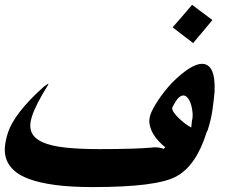

<svg xmlns="http://www.w3.org/2000/svg" viewBox="-66 -738 979 788"><path d="M721.7 -241.7Q725.6 -255.9 724.4 -273.9Q723.1 -292 718.3 -308.1Q713.4 -324.2 705.1 -335.2Q696.8 -346.2 686.5 -346.2Q675.8 -346.2 665 -334.7Q654.3 -323.2 641.1 -296.4Q639.2 -289.1 646.7 -277.6Q654.3 -266.1 666.5 -254.2Q678.7 -242.2 692.9 -231.4Q707 -220.7 718.8 -214.8L719.2 -217.3ZM805.7 -655.8 765.6 -607.4Q755.9 -596.7 746.1 -584.5Q736.3 -572.3 726.6 -561Q717.8 -567.9 709.7 -574.5Q701.7 -581.1 692.4 -587.4Q681.2 -596.7 668.2 -606.2Q655.3 -615.7 642.6 -626Q652.8 -637.7 663.1 -649.4Q673.3 -661.1 683.1 -672.4Q692.9 -683.6 702.6 -695.1Q712.4 -706.5 722.2 -718.3ZM781.7 -194.3Q739.3 -58.1 657.2 -13.7Q618.2 7.8 533 18.8Q447.8 29.8 314.5 29.8Q224.6 29.8 161.1 21.2Q97.7 12.7 55.9 -2.4Q14.2 -17.6 -8.3 -38.3Q-30.8 -59.1 -39.6 -83.5Q-48.3 -107.9 -45.9 -134.8Q-43.5 -161.6 -34.7 -189Q-22 -231.4 16.1 -280.3Q54.2 -329.1 112.8 -381.3Q117.7 -385.3 124.5 -389.9Q131.3 -394.5 133.3 -394.5Q131.3 -388.7 130.4 -387.7L128.4 -384.8Q104.5 -346.2 88.6 -315.2Q72.8 -284.2 64.9 -259.8Q52.7 -221.7 63.2 -196Q73.7 -170.4 107.7 -154.8Q141.6 -139.2 200 -132.6Q258.3 -126 341.8 -126Q415 -126 470.5 -127.7Q525.9 -129.4 563 -132.8Q563.5 -132.8 564 -133.1Q564.5 -133.3 565.4 -133.3H571.3Q589.8 -133.3 606.4 -127L606.9 -128.9Q607.4 -129.4 608.4 -129.9Q609.4 -130.4 608.9 -129.9L610.4 -130.9L611.3 -134.3Q598.6 -144.5 585.2 -158.7Q571.8 -172.9 562 -189.9Q552.2 -207 548.3 -226.3Q544.4 -245.6 550.8 -265.6Q554.2 -276.9 562.7 -292.7Q571.3 -308.6 583 -326.4Q594.7 -344.2 609.4 -362.8Q624 -381.3 639.6 -397.9Q677.7 -436 709.2 -456.1Q740.7 -476.1 762.7 -476.1Q791.5 -476.1 804.4 -446.5Q817.4 -417 814.5 -359.4Q811.5 -325.7 805.7 -285.4Q799.8 -245.1 787.1 -206.5Q787.1 -204.1 785.2 -201.2V-201.7Q784.2 -199.7 783.4 -198Q782.7 -196.3 781.7 -194.3Z"/></svg>

Font: XB Khoramshahr
Style: Bold Italic
Weight: 700
Italic angle: -12°
Designer: Behnam
Foundry: Irmug
Version: Version 8.005 2009